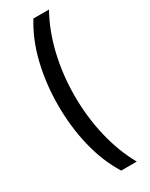

<svg xmlns="http://www.w3.org/2000/svg" viewBox="-254 -878 850 1090"><g transform="rotate(-30 171.5 -333.5)"><path d="M187 165Q124 64 93 -64.5Q62 -193 62 -333Q62 -474 93 -602.5Q124 -731 187 -832H289Q230 -726 200 -598Q170 -470 170 -333Q170 -196 200 -68.5Q230 59 289 165Z"/></g></svg>

Font: Noto Sans Devanagari Condensed SemiBold
Style: Regular
Weight: 600
Width: 3
Designer: Jelle Bosma - Monotype Design Team
Foundry: Monotype Imaging Inc.
Version: Version 2.004; ttfautohint (v1.8.4.7-5d5b)